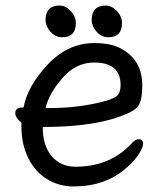

<svg xmlns="http://www.w3.org/2000/svg" viewBox="-20 -647 584 691"><path d="M156 -258Q267 -258 361 -284Q395 -294 404.5 -305.5Q414 -317 414 -341Q414 -422 319 -422Q253 -422 204.5 -366Q156 -310 144 -258ZM245 24Q192 24 149 -2.5Q106 -29 81.5 -78.5Q57 -128 57 -195V-206Q35 -223 35 -240Q35 -260 60 -260L65 -261Q79 -337 151.5 -414.5Q224 -492 320 -492Q384 -492 421 -469Q492 -428 492 -340Q492 -305 486 -283.5Q480 -262 459 -249Q438 -236 392 -221Q291 -190 134 -190V-186Q134 -123 166 -85Q198 -47 252 -47Q375 -47 452 -129Q466 -146 479 -146Q495 -146 495 -130Q495 -117 480 -93Q465 -69 434 -42Q359 24 245 24ZM204 -513Q179 -513 161.5 -533Q144 -553 144 -574Q144 -627 194 -627Q216 -627 234.5 -607.5Q253 -588 253 -564Q253 -513 204 -513ZM370 -513Q345 -513 327.5 -533Q310 -553 310 -574Q310 -627 360 -627Q382 -627 400.5 -607.5Q419 -588 419 -564Q419 -513 370 -513Z"/></svg>

Font: LXGW WenKai Medium
Style: Regular
Weight: 500
Designer: LXGW / Fontworks Inc.
Foundry: LXGW / Fontworks Inc.
Version: Version 1.501; October 10, 2024